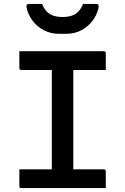

<svg xmlns="http://www.w3.org/2000/svg" viewBox="-20 -962 640 982"><path d="M521 0H90Q79 0 79 -11V-96H245V-604H90Q79 -604 79 -615V-700H510Q521 -700 521 -689V-604H355V-96H510Q521 -96 521 -85ZM405 -942H471Q488 -942 484 -922Q476 -886 453 -855.5Q430 -825 395.5 -807Q361 -789 318 -789H282Q240 -789 205 -807Q170 -825 147 -855.5Q124 -886 116 -922Q112 -942 129 -942H195Q210 -905 235 -890Q260 -875 300 -875Q340 -875 365 -890Q390 -905 405 -942Z"/></svg>

Font: Recursive Mn Lnr St Med
Style: Regular
Weight: 500
Monospace: yes
Version: Version 1.079;hotconv 1.0.112;makeotfexe 2.5.65598; ttfautoh